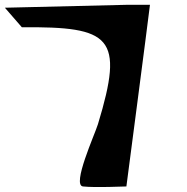

<svg xmlns="http://www.w3.org/2000/svg" viewBox="-78 -773 775 796"><path d="M12.6 -660C382.2 -663 438.6 -621 328 -258C315.1 -215.7 219 -5.1 266 0C318 5.6 434 0 446 0C446 0 534.3 -673.4 543.7 -753H444.7L-57.8 -741Z"/></svg>

Font: Rocketfuel
Style: Regular
Weight: 400
Designer: Mew Too
Foundry: Cannot Into Space Fonts.
Version: Version 0.27